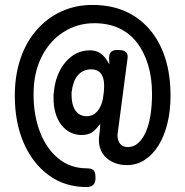

<svg xmlns="http://www.w3.org/2000/svg" viewBox="-20 -617 751 778"><path d="M331 141Q243 141 177.5 93Q112 45 76 -38Q40 -121 40 -229Q40 -312 63 -379.5Q86 -447 129 -496Q172 -545 229.5 -571Q287 -597 354 -597Q429 -597 487 -571.5Q545 -546 586.5 -497.5Q628 -449 649.5 -381.5Q671 -314 671 -230Q671 -167 658 -115.5Q645 -64 621.5 -26.5Q598 11 565.5 31.5Q533 52 495 52Q444 52 411 22.5Q378 -7 381 -60Q383 -74 384.5 -88Q386 -102 386 -115Q377 -103 366.5 -92Q356 -81 342.5 -75.5Q329 -70 310 -70Q286 -70 265 -80.5Q244 -91 228.5 -111Q213 -131 205 -158.5Q197 -186 197 -220Q197 -227 197 -232.5Q197 -238 198 -240Q201 -279 213.5 -311Q226 -343 246 -366Q266 -389 290.5 -401Q315 -413 344 -413Q367 -413 382 -404Q397 -395 407 -381.5Q417 -368 423 -356L422 -387Q424 -404 434.5 -410Q445 -416 465 -414Q481 -414 490 -406Q499 -398 497 -382L456 -70Q456 -48 466.5 -34.5Q477 -21 498 -21Q521 -21 539 -36.5Q557 -52 570 -80.5Q583 -109 589.5 -148.5Q596 -188 596 -237Q596 -302 580 -354.5Q564 -407 534.5 -445Q505 -483 461.5 -503Q418 -523 362 -523Q293 -523 237 -487Q181 -451 148.5 -386.5Q116 -322 116 -235Q116 -149 142.5 -81Q169 -13 217.5 26Q266 65 331 65Q346 65 353.5 69Q361 73 364 81Q367 89 367 103Q367 118 362.5 126Q358 134 349.5 137.5Q341 141 331 141ZM332 -146Q344 -146 355.5 -151.5Q367 -157 376 -168Q385 -179 391 -195Q397 -211 399 -231L401 -247Q403 -269 401 -285.5Q399 -302 392.5 -313.5Q386 -325 375 -330.5Q364 -336 349 -336Q333 -336 319.5 -330Q306 -324 295.5 -312Q285 -300 279 -283Q273 -266 270 -243V-234Q270 -207 276.5 -187.5Q283 -168 297 -157Q311 -146 332 -146Z"/></svg>

Font: Fredoka Condensed
Style: Regular
Weight: 400
Width: 3
Designer: Ben Nathan
Foundry: Milena B. Brandão, Ben Nathan
Version: Version 2.001